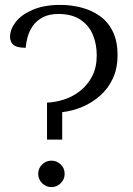

<svg xmlns="http://www.w3.org/2000/svg" viewBox="-20 -751 544 784"><path d="M172 -181V-332Q205 -333 241 -344.5Q277 -356 307.5 -380Q338 -404 356.5 -440Q375 -476 375 -525Q375 -572 358.5 -610.5Q342 -649 307 -671.5Q272 -694 219 -694Q180 -694 154 -680Q128 -666 113.5 -644.5Q99 -623 92.5 -599Q86 -575 85 -556Q60 -556 46 -561.5Q32 -567 26.5 -578Q21 -589 21 -601Q21 -631 44 -661Q67 -691 113.5 -711Q160 -731 226 -731Q271 -731 313 -720Q355 -709 388.5 -685Q422 -661 441 -621.5Q460 -582 460 -526Q460 -472 441 -431Q422 -390 389.5 -361Q357 -332 317 -315Q277 -298 234 -293V-181ZM190 13Q168 13 152 -3Q136 -19 136 -41Q136 -64 152 -79.5Q168 -95 190 -95Q212 -95 228 -79.5Q244 -64 244 -41Q244 -19 228 -3Q212 13 190 13Z"/></svg>

Font: Arima
Style: Regular
Weight: 400
Designer: Joana Correia and Natanael Gama
Foundry: NDISCOVER
Version: Version 1.101;gftools[0.9.23]